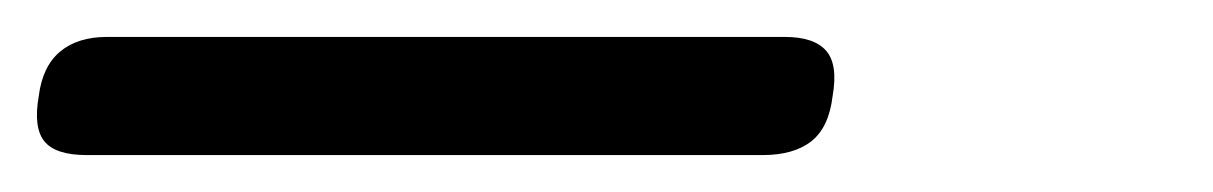

<svg xmlns="http://www.w3.org/2000/svg" viewBox="-37 68 657 104"><path d="M10 152Q-7 152 -13 144.5Q-19 137 -16 120Q-14 104 -4.5 96Q5 88 21 88H388Q404 88 410.5 95.5Q417 103 414 120Q412 137 402.5 144.5Q393 152 376 152Z"/></svg>

Font: Maple Mono ExtraLight
Style: Italic
Weight: 275
Italic angle: -10°
Monospace: yes
Designer: subframe7536
Version: Version 7.000